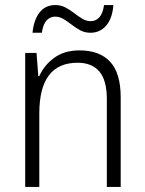

<svg xmlns="http://www.w3.org/2000/svg" viewBox="-20 -742 576 762"><path d="M296 -542Q375 -542 417 -497Q459 -452 459 -356V0H404V-349Q404 -423 374.5 -458Q345 -493 288 -493Q136 -493 136 -292V0H80V-532H125L132 -440H136Q155 -483 195 -512.5Q235 -542 296 -542ZM109 -612Q114 -663 137 -692.5Q160 -722 200 -722Q222 -722 240.5 -712Q259 -702 275 -689.5Q291 -677 307 -667.5Q323 -658 340 -658Q360 -658 374 -673Q388 -688 393 -722H430Q426 -669 401.5 -640.5Q377 -612 339 -612Q317 -612 299 -621.5Q281 -631 264.5 -644Q248 -657 232 -666.5Q216 -676 199 -676Q179 -676 165 -661Q151 -646 146 -612Z"/></svg>

Font: Noto Sans Myanmar UI SemiCondensed Light
Style: Regular
Weight: 300
Width: 4
Designer: Monotype Design Team
Foundry: Monotype Imaging Inc.
Version: Version 2.103; ttfautohint (v1.8.4.7-5d5b)